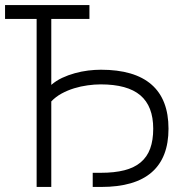

<svg xmlns="http://www.w3.org/2000/svg" viewBox="-20 -740 727 760"><path d="M0 -665V-720H334V-665H183V-404Q202 -420.5 226 -431.8Q250 -443 276.2 -450.2Q302.5 -457.5 329 -460.8Q355.5 -464 379.5 -464Q512.5 -464 579.8 -405.2Q647 -346.5 647 -230.5Q647 -116 580.5 -58Q514 0 380.5 0H347V-56H378.5Q433 -56 472.2 -66Q511.5 -76 537 -97.5Q562.5 -119 574.5 -152Q586.5 -185 586.5 -230.5Q586.5 -319.5 535.5 -362.8Q484.5 -406 378.5 -406Q354 -406 326.8 -402.2Q299.5 -398.5 273.5 -390.5Q247.5 -382.5 224 -369.8Q200.5 -357 183 -338.5V0H125V-665Z"/></svg>

Font: Vela Sans Light
Style: Regular
Weight: 300
Designer: Principal design: Mikhail Sharanda - project Manrope.
Design modification: Ravid Balaliev
Foundry: Mikhail Sharanda
Version: Version 1.001